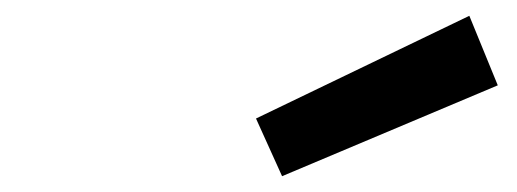

<svg xmlns="http://www.w3.org/2000/svg" viewBox="-20 -776 654 243"><path d="M337 -553 304 -626 574 -756 610 -668Z"/></svg>

Font: Intel One Mono
Style: Bold Italic
Weight: 700
Italic angle: -16°
Monospace: yes
Designer: Fred Shallcrass
Foundry: Frere-Jones Type LLC
Version: Version 1.400;hotconv 1.1.0;makeotfexe 2.6.0;FJTRelease1.4